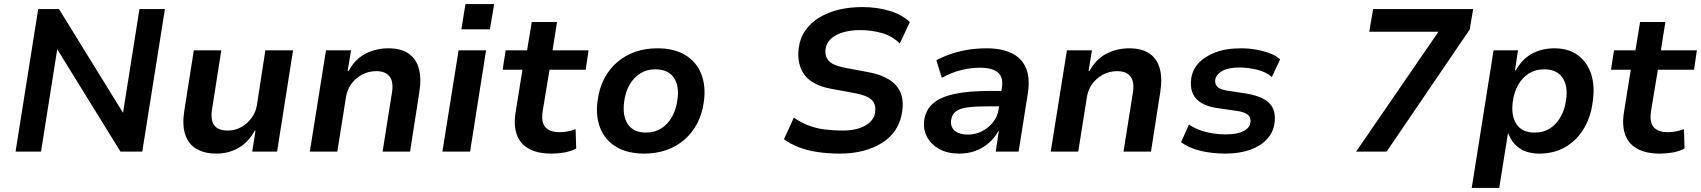

<svg xmlns="http://www.w3.org/2000/svg" viewBox="-20 -750 8416 950"><path d="M57 0 169 -705H272L588 -193H589L670 -705H796L684 0H576L264 -505H263L183 0Z M1051 10Q991 10 951 -14Q911 -38 896 -85.5Q881 -133 892 -203L939 -501H1075L1029 -208Q1024 -177 1029.5 -153Q1035 -129 1054.5 -116.5Q1074 -104 1107 -104Q1143 -104 1173.5 -121Q1204 -138 1225 -167Q1246 -196 1251 -229L1293 -501H1430L1351 0H1228L1244 -103H1240Q1209 -46 1160 -18Q1111 10 1051 10Z M1513 0 1593 -501H1717L1700 -399H1705Q1737 -458 1789 -484.5Q1841 -511 1901 -511Q1962 -511 1999.5 -486.5Q2037 -462 2051.5 -414Q2066 -366 2055 -295L2009 0H1873L1919 -289Q1925 -324 1919 -347.5Q1913 -371 1894 -384.5Q1875 -398 1841 -398Q1803 -398 1771 -380.5Q1739 -363 1718.5 -335Q1698 -307 1692 -270L1649 0Z M2263 -605 2283 -730H2425L2404 -605ZM2169 0 2249 -501H2385L2306 0Z M2709 10Q2639 10 2596 -14.5Q2553 -39 2537 -84Q2521 -129 2531 -193L2565 -405H2467L2482 -501H2588L2611 -641H2736L2714 -501H2892L2878 -405H2699L2665 -199Q2657 -145 2678.5 -120.5Q2700 -96 2749 -96Q2769 -96 2789.5 -100Q2810 -104 2828 -111L2831 -15Q2804 -1 2772.5 4.5Q2741 10 2709 10Z M3168 10Q3085 10 3029.5 -23Q2974 -56 2950 -116Q2926 -176 2937 -253Q2945 -314 2970 -361.5Q2995 -409 3034 -442.5Q3073 -476 3123 -493.5Q3173 -511 3232 -511Q3315 -511 3370 -478Q3425 -445 3449 -386Q3473 -327 3463 -249Q3455 -188 3430 -140Q3405 -92 3366 -58.5Q3327 -25 3277 -7.5Q3227 10 3168 10ZM3176 -94Q3220 -94 3252 -114.5Q3284 -135 3305 -172Q3326 -209 3332 -257Q3342 -326 3313.5 -366.5Q3285 -407 3223 -407Q3181 -407 3148.5 -387Q3116 -367 3095 -330.5Q3074 -294 3068 -245Q3059 -176 3087 -135Q3115 -94 3176 -94Z M4135 10Q4079 10 4027 2.5Q3975 -5 3932.5 -21.5Q3890 -38 3859 -61L3908 -168Q3940 -145 3978.5 -130Q4017 -115 4060 -109.5Q4103 -104 4149 -104Q4197 -104 4231.5 -115.5Q4266 -127 4286.5 -147.5Q4307 -168 4310 -194Q4314 -223 4304 -241.5Q4294 -260 4269.5 -271.5Q4245 -283 4205 -290L4091 -311Q3996 -329 3959 -382Q3922 -435 3932 -512Q3938 -561 3964.5 -599Q3991 -637 4033.5 -663Q4076 -689 4130 -702Q4184 -715 4245 -715Q4320 -715 4381 -696.5Q4442 -678 4482 -641L4432 -535Q4394 -572 4343.5 -586.5Q4293 -601 4234 -601Q4189 -601 4151.5 -590Q4114 -579 4091.5 -558Q4069 -537 4065 -509Q4060 -470 4081.5 -448Q4103 -426 4159 -415L4271 -394Q4371 -376 4413.5 -327.5Q4456 -279 4444 -199Q4437 -148 4412 -109Q4387 -70 4345 -43.5Q4303 -17 4250.5 -3.5Q4198 10 4135 10Z M4726 10Q4669 10 4628.5 -12Q4588 -34 4567.5 -71.5Q4547 -109 4553 -156Q4560 -206 4596.5 -238Q4633 -270 4702.5 -285Q4772 -300 4875 -300H4953L4942 -224H4875Q4814 -224 4773 -219.5Q4732 -215 4711 -200Q4690 -185 4686 -155Q4682 -121 4705 -102.5Q4728 -84 4769 -84Q4805 -84 4837.5 -100Q4870 -116 4893 -144.5Q4916 -173 4921 -209L4937 -314Q4946 -367 4918 -391Q4890 -415 4828 -415Q4786 -415 4739 -404Q4692 -393 4640 -365L4613 -452Q4651 -472 4691 -485Q4731 -498 4773.5 -504.5Q4816 -511 4860 -511Q4936 -511 4985.5 -487Q5035 -463 5056 -414.5Q5077 -366 5066 -290L5020 0H4907L4922 -102H4920Q4902 -68 4872.5 -42.5Q4843 -17 4806.5 -3.5Q4770 10 4726 10Z M5179 0 5259 -501H5383L5366 -399H5371Q5403 -458 5455 -484.5Q5507 -511 5567 -511Q5628 -511 5665.5 -486.5Q5703 -462 5717.5 -414Q5732 -366 5721 -295L5675 0H5539L5585 -289Q5591 -324 5585 -347.5Q5579 -371 5560 -384.5Q5541 -398 5507 -398Q5469 -398 5437 -380.5Q5405 -363 5384.5 -335Q5364 -307 5358 -270L5315 0Z M6044 10Q5975 10 5917 -4.5Q5859 -19 5824 -47L5863 -134Q5887 -117 5917.5 -106Q5948 -95 5981 -90Q6014 -85 6044 -85Q6100 -85 6132 -101Q6164 -117 6167 -144Q6170 -167 6156 -180.5Q6142 -194 6108 -200L5998 -216Q5928 -227 5897 -263.5Q5866 -300 5874 -360Q5879 -402 5908.5 -435.5Q5938 -469 5991.5 -490Q6045 -511 6121 -511Q6158 -511 6195 -504.5Q6232 -498 6263.5 -486Q6295 -474 6314 -456L6273 -369Q6245 -394 6200 -405Q6155 -416 6112 -416Q6057 -416 6027 -398.5Q5997 -381 5993 -356Q5990 -334 6003.5 -320.5Q6017 -307 6050 -302L6153 -286Q6230 -272 6262.5 -237.5Q6295 -203 6286 -139Q6280 -95 6248.5 -61Q6217 -27 6164.5 -8.5Q6112 10 6044 10Z M6690 0 7131 -642 7133 -593H6755L6774 -705H7269L7252 -604L6841 0Z M7262 180 7370 -501H7491L7476 -402H7480Q7502 -441 7531.5 -465Q7561 -489 7596.5 -500Q7632 -511 7670 -511Q7741 -511 7787 -477Q7833 -443 7852.5 -384.5Q7872 -326 7861 -250Q7852 -173 7817.5 -115Q7783 -57 7727 -23.5Q7671 10 7596 10Q7537 10 7498.5 -16.5Q7460 -43 7444 -88L7441 -89L7398 180ZM7573 -94Q7617 -94 7649 -114.5Q7681 -135 7702 -172Q7723 -209 7729 -257Q7739 -326 7710.5 -366.5Q7682 -407 7620 -407Q7578 -407 7545.5 -387Q7513 -367 7492 -330.5Q7471 -294 7465 -245Q7456 -176 7484 -135Q7512 -94 7573 -94Z M8193 10Q8123 10 8080 -14.5Q8037 -39 8021 -84Q8005 -129 8015 -193L8049 -405H7951L7966 -501H8072L8095 -641H8220L8198 -501H8376L8362 -405H8183L8149 -199Q8141 -145 8162.5 -120.5Q8184 -96 8233 -96Q8253 -96 8273.5 -100Q8294 -104 8312 -111L8315 -15Q8288 -1 8256.5 4.5Q8225 10 8193 10Z"/></svg>

Font: Nunito Sans 7pt
Style: Bold Italic
Weight: 700
Italic angle: -9°
Version: Version 3.101;gftools[0.9.27]